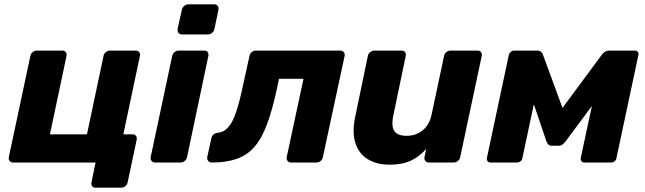

<svg xmlns="http://www.w3.org/2000/svg" viewBox="-20 -755 2998 892"><path d="M424 117Q414 117 408.5 110Q403 103 405 92L424 0H41Q30 0 24.5 -7.5Q19 -15 21 -25L121 -495Q123 -506 132 -513Q141 -520 151 -520H270Q280 -520 285.5 -513Q291 -506 289 -495L212 -131H384L461 -495Q463 -506 472 -513Q481 -520 492 -520H610Q621 -520 626.5 -513Q632 -506 630 -495L553 -131H596Q606 -131 611.5 -124Q617 -117 615 -106L573 92Q571 103 562 110Q553 117 543 117Z M701 0Q690 0 684 -7.5Q678 -15 680 -25L780 -495Q782 -506 791 -513Q800 -520 811 -520H929Q940 -520 945 -513Q950 -506 948 -495L849 -25Q847 -15 838.5 -7.5Q830 0 819 0ZM826 -595Q815 -595 809.5 -602Q804 -609 805 -620L825 -710Q827 -720 836 -727.5Q845 -735 855 -735H975Q986 -735 991.5 -727.5Q997 -720 995 -710L976 -620Q974 -609 965 -602Q956 -595 946 -595Z M964 0Q953 0 947 -7.5Q941 -15 943 -26L962 -113Q967 -135 991 -138Q1021 -141 1041.5 -165Q1062 -189 1077.5 -236Q1093 -283 1108 -354L1139 -495Q1141 -506 1149.5 -513Q1158 -520 1168 -520H1561Q1571 -520 1577 -513Q1583 -506 1581 -495L1480 -25Q1479 -15 1470 -7.5Q1461 0 1451 0H1332Q1322 0 1316 -7.5Q1310 -15 1312 -25L1390 -389H1276L1265 -336Q1244 -240 1219.5 -175Q1195 -110 1161.5 -72Q1128 -34 1080 -17Q1032 0 964 0Z M1789 10Q1729 10 1687.5 -16Q1646 -42 1630.5 -92.5Q1615 -143 1631 -216L1689 -495Q1691 -506 1700 -513Q1709 -520 1720 -520H1846Q1856 -520 1861.5 -513Q1867 -506 1865 -495L1808 -222Q1801 -190 1804 -168Q1807 -146 1823 -135Q1839 -124 1869 -124Q1912 -124 1943.5 -149.5Q1975 -175 1985 -222L2043 -495Q2045 -506 2054 -513Q2063 -520 2073 -520H2198Q2209 -520 2214.5 -513Q2220 -506 2218 -495L2118 -25Q2116 -15 2107.5 -7.5Q2099 0 2088 0H1973Q1962 0 1956 -7.5Q1950 -15 1952 -25L1960 -63Q1939 -40 1915 -23.5Q1891 -7 1861 1.5Q1831 10 1789 10Z M2258 0Q2250 0 2245.5 -6Q2241 -12 2242 -21L2344 -500Q2346 -508 2353 -514Q2360 -520 2368 -520H2477Q2495 -520 2502 -502L2620 -181L2549 -194L2777 -502Q2791 -520 2810 -520H2930Q2938 -520 2943 -514Q2948 -508 2946 -500L2844 -21Q2843 -12 2835.5 -6Q2828 0 2819 0H2695Q2686 0 2681.5 -6Q2677 -12 2678 -21L2748 -347L2794 -349L2609 -100Q2602 -91 2594.5 -84.5Q2587 -78 2575 -78H2544Q2533 -78 2527.5 -84Q2522 -90 2518 -100L2436 -342L2475 -340L2407 -21Q2406 -12 2398.5 -6Q2391 0 2382 0Z"/></svg>

Font: Rubik
Style: Bold Italic
Weight: 700
Italic angle: -12°
Designer: Hubert and Fischer
Foundry: Hubert and Fischer
Version: Version 2.300;gftools[0.9.30]